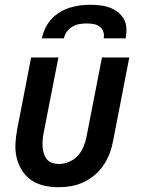

<svg xmlns="http://www.w3.org/2000/svg" viewBox="-20 -770 590 802"><path d="M225 12Q194 12 164.5 5.5Q135 -1 111.5 -17Q88 -33 72.5 -57Q57 -81 50 -109.5Q43 -138 44.5 -169Q46 -200 52 -231L110 -530H224L162 -213Q159 -198 158 -183.5Q157 -169 158 -155Q159 -141 163.5 -127.5Q168 -114 176.5 -104Q185 -94 198.5 -89.5Q212 -85 227 -85Q247 -85 268.5 -94Q290 -103 305 -119.5Q320 -136 328.5 -156.5Q337 -177 341 -197L406 -530H520L452 -179Q447 -153 437.5 -128Q428 -103 412.5 -80Q397 -57 375 -38.5Q353 -20 328 -8.5Q303 3 277 7.5Q251 12 225 12ZM155 -610Q159 -631 169 -652Q179 -673 194.5 -690Q210 -707 230 -719Q250 -731 272 -738Q294 -745 315.5 -747.5Q337 -750 358 -750Q379 -750 399.5 -747.5Q420 -745 439 -738Q458 -731 473 -719Q488 -707 497.5 -690Q507 -673 508 -652Q509 -631 505 -610H413Q416 -625 411.5 -638Q407 -651 396 -659Q385 -667 371 -669.5Q357 -672 342 -672Q327 -672 312 -669.5Q297 -667 283 -659Q269 -651 259.5 -638Q250 -625 247 -610Z"/></svg>

Font: Lode Term
Style: Bold Italic
Weight: 700
Italic angle: -11°
Monospace: yes
Designer: Belleve Invis
Foundry: Belleve Invis
Version: Version 29.2.0